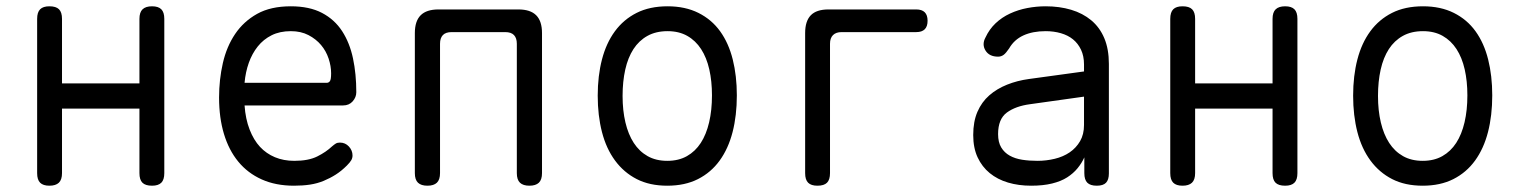

<svg xmlns="http://www.w3.org/2000/svg" viewBox="-20 -580 4840 610"><path d="M137 10Q117 10 107.5 0.5Q98 -9 98 -30V-520Q98 -541 107.5 -550.5Q117 -560 137 -560Q158 -560 167.5 -550.5Q177 -541 177 -520V-315H423V-520Q423 -541 433 -550.5Q443 -560 463 -560Q483 -560 492.5 -550.5Q502 -541 502 -520V-30Q502 -9 492.5 0.5Q483 10 463 10Q442 10 432.5 0.5Q423 -9 423 -30V-235H177V-30Q177 -9 167 0.5Q157 10 137 10Z M1060 -127Q1077 -127 1088.5 -114.5Q1100 -102 1100 -86Q1100 -78 1096 -71Q1092 -64 1082 -54Q1065 -37 1047 -25.5Q1029 -14 1008.5 -5.5Q988 3 965 6.5Q942 10 914 10Q856 10 811.5 -10Q767 -30 737 -66.5Q707 -103 691.5 -154.5Q676 -206 676 -270Q676 -327 688 -379.5Q700 -432 727 -472Q754 -512 797 -536Q840 -560 904 -560Q963 -560 1003 -539Q1043 -518 1067 -481Q1091 -444 1101.5 -394.5Q1112 -345 1112 -287Q1112 -271 1100.5 -258Q1089 -245 1070 -245H757Q760 -202 773 -168.5Q786 -135 806 -113.5Q826 -92 853.5 -80.5Q881 -69 915 -69Q960 -69 988 -83Q1016 -97 1035 -115Q1042 -121 1047 -124Q1052 -127 1060 -127ZM757 -317H1019Q1024 -317 1028 -322Q1032 -327 1032 -347Q1032 -370 1024 -394Q1016 -418 1000 -437Q984 -456 960 -468.5Q936 -481 904 -481Q869 -481 843 -468Q817 -455 799 -432.5Q781 -410 770.5 -380.5Q760 -351 757 -317Z M1338 10Q1318 10 1308 0.5Q1298 -9 1298 -30V-475Q1298 -513 1316.5 -531.5Q1335 -550 1373 -550H1627Q1665 -550 1683.5 -531.5Q1702 -513 1702 -475V-30Q1702 -9 1692 0.5Q1682 10 1662 10Q1642 10 1632 0.5Q1622 -9 1622 -30V-441Q1622 -459 1613 -468.5Q1604 -478 1585 -478H1415Q1396 -478 1387 -468.5Q1378 -459 1378 -441V-30Q1378 -9 1368 0.5Q1358 10 1338 10Z M2100 10Q2044 10 2003 -11Q1962 -32 1934 -70Q1906 -108 1892.5 -160.5Q1879 -213 1879 -276Q1879 -339 1892.5 -391Q1906 -443 1933.5 -480.5Q1961 -518 2002.5 -539Q2044 -560 2101 -560Q2157 -560 2199 -539Q2241 -518 2268 -480.5Q2295 -443 2308 -391Q2321 -339 2321 -277Q2321 -213 2307.5 -160.5Q2294 -108 2266.5 -70Q2239 -32 2197.5 -11Q2156 10 2100 10ZM2100 -69Q2136 -69 2162.5 -84Q2189 -99 2206.5 -126Q2224 -153 2233 -191.5Q2242 -230 2242 -277Q2242 -322 2233.5 -359.5Q2225 -397 2207.5 -424Q2190 -451 2163.5 -466Q2137 -481 2101 -481Q2064 -481 2037 -466Q2010 -451 1992.5 -424Q1975 -397 1966.5 -359Q1958 -321 1958 -275Q1958 -229 1967 -191Q1976 -153 1993.5 -126Q2011 -99 2037.5 -84Q2064 -69 2100 -69Z M2577 10Q2557 10 2547.5 0.5Q2538 -9 2538 -30V-475Q2538 -513 2556 -531.5Q2574 -550 2612 -550H2891Q2909 -550 2918 -541Q2927 -532 2927 -514Q2927 -496 2918 -487Q2909 -478 2891 -478H2654Q2636 -478 2626.5 -468.5Q2617 -459 2617 -441V-30Q2617 -9 2607.5 0.5Q2598 10 2577 10Z M3424 -353V-375Q3424 -402 3414.5 -422Q3405 -442 3389 -455Q3373 -468 3350.5 -474.5Q3328 -481 3302 -481Q3261 -481 3231.5 -467.5Q3202 -454 3186 -426Q3181 -419 3177 -414Q3173 -409 3169 -406Q3165 -403 3160.5 -401.5Q3156 -400 3151 -400Q3123 -400 3111 -419.5Q3099 -439 3111 -461Q3123 -487 3143 -506Q3163 -525 3189 -537Q3215 -549 3244 -554.5Q3273 -560 3302 -560Q3346 -560 3383 -549Q3420 -538 3447 -515.5Q3474 -493 3488.5 -458.5Q3503 -424 3503 -377V-29Q3503 -9 3494 0.5Q3485 10 3464.5 10Q3444 10 3434.5 0.5Q3425 -9 3425 -30V-80Q3417 -62 3403.5 -45.5Q3390 -29 3370.5 -16.5Q3351 -4 3322.5 3Q3294 10 3256 10Q3216 10 3182.5 0Q3149 -10 3124.5 -30Q3100 -50 3086 -80Q3072 -110 3072 -151Q3072 -194 3085.5 -225Q3099 -256 3123 -277Q3147 -298 3179.5 -311Q3212 -324 3249 -329ZM3424 -273 3253 -249Q3207 -243 3179 -222.5Q3151 -202 3151 -154Q3151 -128 3161 -111.5Q3171 -95 3188 -85.5Q3205 -76 3227.5 -72.5Q3250 -69 3276 -69Q3304 -69 3331 -75.5Q3358 -82 3378.5 -96Q3399 -110 3411.5 -131.5Q3424 -153 3424 -183Z M3737 10Q3717 10 3707.5 0.5Q3698 -9 3698 -30V-520Q3698 -541 3707.5 -550.5Q3717 -560 3737 -560Q3758 -560 3767.5 -550.5Q3777 -541 3777 -520V-315H4023V-520Q4023 -541 4033 -550.5Q4043 -560 4063 -560Q4083 -560 4092.5 -550.5Q4102 -541 4102 -520V-30Q4102 -9 4092.5 0.5Q4083 10 4063 10Q4042 10 4032.5 0.5Q4023 -9 4023 -30V-235H3777V-30Q3777 -9 3767 0.5Q3757 10 3737 10Z M4500 10Q4444 10 4403 -11Q4362 -32 4334 -70Q4306 -108 4292.5 -160.5Q4279 -213 4279 -276Q4279 -339 4292.5 -391Q4306 -443 4333.5 -480.5Q4361 -518 4402.5 -539Q4444 -560 4501 -560Q4557 -560 4599 -539Q4641 -518 4668 -480.5Q4695 -443 4708 -391Q4721 -339 4721 -277Q4721 -213 4707.5 -160.5Q4694 -108 4666.5 -70Q4639 -32 4597.5 -11Q4556 10 4500 10ZM4500 -69Q4536 -69 4562.5 -84Q4589 -99 4606.5 -126Q4624 -153 4633 -191.5Q4642 -230 4642 -277Q4642 -322 4633.5 -359.5Q4625 -397 4607.5 -424Q4590 -451 4563.5 -466Q4537 -481 4501 -481Q4464 -481 4437 -466Q4410 -451 4392.5 -424Q4375 -397 4366.5 -359Q4358 -321 4358 -275Q4358 -229 4367 -191Q4376 -153 4393.5 -126Q4411 -99 4437.5 -84Q4464 -69 4500 -69Z"/></svg>

Font: Maple Mono Normal NL Light
Style: Regular
Weight: 300
Monospace: yes
Designer: subframe7536
Version: Version 7.000